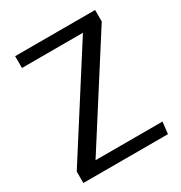

<svg xmlns="http://www.w3.org/2000/svg" viewBox="-171 -849 913 971"><g transform="rotate(-30 285.5 -364.0)"><path d="M529 0H35V-67L413 -659H57V-728H524V-661L146 -69H537Z"/></g></svg>

Font: Rosario
Style: Regular
Weight: 400
Designer: Hector Gatti
Foundry: Omnibus-Type
Version: Version 1.002